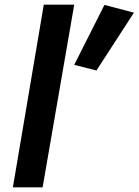

<svg xmlns="http://www.w3.org/2000/svg" viewBox="-20 -800 592 820"><path d="M167 -780H297L162 0H35ZM426 -779 552 -746 392 -499 297 -523Z"/></svg>

Font: Jost* 600 Semi
Style: Italic
Weight: 600
Italic angle: -10°
Version: Version 3.500